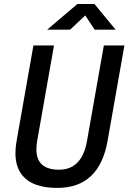

<svg xmlns="http://www.w3.org/2000/svg" viewBox="-20 -918 634 948"><path d="M263.2 9.8Q143.1 9.8 92.8 -49.3Q56.2 -91.3 56.2 -162.1Q56.2 -190.4 62 -222.7L145 -693.4H246.6L163.6 -222.7Q159.7 -199.7 159.7 -180.7Q159.7 -80.1 271.5 -80.1Q384.8 -80.1 409.7 -222.7L492.7 -693.4H594.2L511.2 -222.7Q470.2 9.8 263.2 9.8ZM212.9 -771.5 362.3 -898.4H446.3L550.8 -771.5H447.3L400.9 -841.8L326.2 -771.5Z"/></svg>

Font: CaskaydiaCove NFP
Style: Italic
Weight: 400
Italic angle: -10°
Designer: Aaron Bell
Foundry: Saja Typeworks
Version: Version 2111.001; VTT 6.35;Nerd Fonts 3.1.1